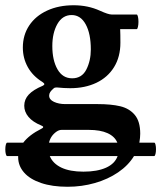

<svg xmlns="http://www.w3.org/2000/svg" viewBox="-60 -445 619 738"><path d="M533.2 103.5Q536.1 103.5 537.8 111.1Q539.6 118.7 539.6 128.4Q539.6 139.2 537.6 147Q535.6 154.8 532.7 154.8H455.1Q433.1 190.9 394 217.5Q355 244.1 304.7 258.5Q254.4 272.9 199.7 272.9Q140.6 272.9 97.7 258.3Q54.7 243.7 32.2 217.8Q9.8 191.9 9.8 159.2V154.8H-32.7Q-35.6 154.8 -37.6 147.2Q-39.6 139.6 -39.6 129.4Q-39.6 118.7 -37.6 111.1Q-35.6 103.5 -32.7 103.5H29.3Q51.8 73.7 99.1 49.8Q106 46.9 106 43Q106 40.5 98.1 37.1Q65.9 23.9 49.6 4.4Q33.2 -15.1 33.2 -38.6Q33.2 -63 50.5 -81.5Q67.9 -100.1 104 -115.2Q110.4 -118.2 110.4 -121.6Q110.4 -125 103 -129.9Q65.9 -152.8 46.9 -187Q27.8 -221.2 27.8 -262.2Q27.8 -310.1 52.2 -346.9Q76.7 -383.8 121.1 -404.3Q165.5 -424.8 223.1 -424.8Q278.3 -424.8 324.2 -403.8Q356.4 -389.2 369.1 -389.2H465.3Q468.3 -389.2 470.2 -380.9Q472.2 -372.6 472.2 -361.3Q472.2 -350.1 470.2 -341.6Q468.3 -333 465.3 -333H401.9Q402.8 -314.5 402.8 -280.8Q402.8 -226.6 378.4 -187Q354 -147.5 310.3 -126.7Q266.6 -106 210 -106Q186 -106 158.2 -108.9Q150.4 -108.9 147 -106Q137.7 -98.1 133.3 -91.6Q128.9 -85 128.9 -77.6Q128.9 -62 147.5 -53.5Q166 -44.9 190.9 -44.9H314.9Q367.2 -44.9 402.1 -36.6Q437 -28.3 458 -3.4Q479 21.5 479 68.8Q479 84 475.6 103.5ZM141.1 -268.1Q141.1 -213.4 160.9 -178.7Q180.7 -144 217.3 -144Q254.9 -144 272 -178Q289.1 -211.9 289.1 -254.9Q289.1 -315.4 269.5 -351.3Q250 -387.2 215.3 -387.2Q180.2 -387.2 160.6 -352.8Q141.1 -318.4 141.1 -268.1ZM128.4 103.5H391.1Q381.3 79.6 353.5 66.9Q325.7 54.2 280.8 54.2H176.8Q167 54.2 157.2 61Q134.3 77.1 128.4 103.5ZM392.1 154.8H131.3Q143.1 183.6 175.8 199.2Q208.5 214.8 260.7 214.8Q313.5 214.8 347.7 199.5Q381.8 184.1 392.1 154.8Z"/></svg>

Font: JuniusX
Style: Bold
Weight: 700
Designer: Peter S. Baker
Foundry: Briery Creek Software
Version: Version 1.004